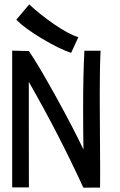

<svg xmlns="http://www.w3.org/2000/svg" viewBox="-20 -869 558 892"><path d="M343.8 -695.8 310.5 -623.5Q256.3 -641.1 175.8 -689.2Q95.2 -737.3 55.7 -777.3L115.7 -848.6Q163.6 -803.7 229.5 -757.8Q295.4 -711.9 343.8 -695.8ZM367.2 2.9Q256.8 -238.8 113.8 -488.8V-389.2Q113.8 -309.1 114 -168Q114.3 -26.9 114.3 1.5H36.6V-633.8L114.3 -631.8Q158.7 -566.9 241 -418Q323.2 -269 367.7 -174.3Q366.2 -269.5 366.2 -369.6Q366.2 -522 372.1 -633.3H447.3Q443.4 -559.6 443.4 -425.8Q443.4 -371.1 444.3 -253.4Q445.3 -135.7 445.3 -79.1Q445.3 -64.9 445.1 -37.6Q444.8 -10.3 444.8 2.4Z"/></svg>

Font: FantasqueSansM Nerd Font
Style: Regular
Weight: 400
Monospace: yes
Designer: Jany Belluz
Version: Version 1.8.0 ; ttfautohint (v1.8.2);Nerd Fonts 3.4.0